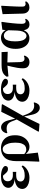

<svg xmlns="http://www.w3.org/2000/svg" viewBox="1520 -2123 830 3910"><g transform="rotate(-90 1935.0 -168.0)"><path d="M269 17Q206 17 154.5 -0.5Q103 -18 72.5 -51.5Q42 -85 42 -133Q42 -170 65 -204Q88 -238 142.5 -261Q197 -284 291 -289V-280Q170 -285 117.5 -321.5Q65 -358 65 -412Q65 -452 90.5 -486.5Q116 -521 168 -542Q220 -563 299 -563Q347 -563 391 -554Q435 -545 466.5 -527Q498 -509 510 -483Q511 -454 496.5 -437.5Q482 -421 453 -421Q429 -421 408.5 -428.5Q388 -436 358 -471L292 -545L356 -547L385 -518Q357 -520 337 -521Q317 -522 300 -522Q255 -522 227 -496.5Q199 -471 199 -426Q199 -380 228.5 -350.5Q258 -321 326 -321Q342 -321 356.5 -321.5Q371 -322 390 -323V-252Q365 -254 352 -254Q339 -254 329 -254Q277 -254 247.5 -242.5Q218 -231 206 -211Q194 -191 194 -163Q194 -129 222 -104.5Q250 -80 313 -80Q378 -80 421 -95.5Q464 -111 501 -143L521 -120Q489 -61 422 -22Q355 17 269 17Z M598 213 608 -45V-242Q608 -410 680 -486.5Q752 -563 873 -563Q942 -563 1002 -534Q1062 -505 1099 -441.5Q1136 -378 1136 -273Q1136 -182 1101.5 -117Q1067 -52 1013.5 -17.5Q960 17 903 17Q848 17 807 -10Q766 -37 740 -78H735L752 -91Q769 -72 793 -60Q817 -48 846 -48Q886 -48 917 -69.5Q948 -91 966.5 -140Q985 -189 985 -271Q985 -356 966 -413Q947 -470 918 -499Q889 -528 857 -528Q808 -528 780.5 -494.5Q753 -461 752 -402V-83L753 -69L782 188L607 219Z M1217 210 1208 199 1468 -262 1613 -557 1758 -547 1768 -534 1524 -103 1366 221ZM1691 227Q1650 227 1610.5 189.5Q1571 152 1552 61L1512 -118H1500L1525 -137L1562 -42Q1596 46 1639 79.5Q1682 113 1735 113Q1751 113 1769.5 110.5Q1788 108 1797 103L1805 118Q1791 170 1765.5 198.5Q1740 227 1691 227ZM1466 -219 1431 -308Q1413 -364 1390.5 -394.5Q1368 -425 1338.5 -436.5Q1309 -448 1270 -448Q1239 -448 1220.5 -444Q1202 -440 1189 -433L1176 -451Q1193 -507 1224.5 -534Q1256 -561 1298 -561Q1344 -561 1382 -524Q1420 -487 1437 -419L1483 -240H1498Z M2045 17Q1982 17 1930.5 -0.5Q1879 -18 1848.5 -51.5Q1818 -85 1818 -133Q1818 -170 1841 -204Q1864 -238 1918.5 -261Q1973 -284 2067 -289V-280Q1946 -285 1893.5 -321.5Q1841 -358 1841 -412Q1841 -452 1866.5 -486.5Q1892 -521 1944 -542Q1996 -563 2075 -563Q2123 -563 2167 -554Q2211 -545 2242.5 -527Q2274 -509 2286 -483Q2287 -454 2272.5 -437.5Q2258 -421 2229 -421Q2205 -421 2184.5 -428.5Q2164 -436 2134 -471L2068 -545L2132 -547L2161 -518Q2133 -520 2113 -521Q2093 -522 2076 -522Q2031 -522 2003 -496.5Q1975 -471 1975 -426Q1975 -380 2004.5 -350.5Q2034 -321 2102 -321Q2118 -321 2132.5 -321.5Q2147 -322 2166 -323V-252Q2141 -254 2128 -254Q2115 -254 2105 -254Q2053 -254 2023.5 -242.5Q1994 -231 1982 -211Q1970 -191 1970 -163Q1970 -129 1998 -104.5Q2026 -80 2089 -80Q2154 -80 2197 -95.5Q2240 -111 2277 -143L2297 -120Q2265 -61 2198 -22Q2131 17 2045 17Z M2335 -411 2328 -446Q2352 -484 2382 -507Q2412 -530 2456.5 -540.5Q2501 -551 2567 -551H2829L2835 -426L2576 -434ZM2624 17Q2571 17 2535 -13.5Q2499 -44 2499 -116Q2499 -172 2509 -231Q2519 -290 2532.5 -347Q2546 -404 2558 -452H2618L2625 -181Q2627 -129 2645 -106.5Q2663 -84 2694 -84Q2710 -84 2723 -87Q2736 -90 2749 -97L2759 -79Q2737 -30 2705.5 -6.5Q2674 17 2624 17Z M3114 16Q3050 16 3000.5 -17.5Q2951 -51 2923 -113.5Q2895 -176 2895 -264Q2895 -360 2925.5 -426.5Q2956 -493 3007.5 -528Q3059 -563 3123 -563Q3194 -563 3241.5 -517Q3289 -471 3301 -394H3307L3286 -375Q3274 -422 3255.5 -450.5Q3237 -479 3213.5 -492Q3190 -505 3163 -505Q3131 -505 3105 -484Q3079 -463 3063.5 -413Q3048 -363 3048 -276Q3048 -152 3080 -97.5Q3112 -43 3161 -43Q3185 -43 3208.5 -62Q3232 -81 3248.5 -123Q3265 -165 3268 -235L3275 -441L3284 -535L3435 -555L3445 -546Q3436 -489 3429 -432.5Q3422 -376 3416.5 -323.5Q3411 -271 3408 -224.5Q3405 -178 3405 -140Q3405 -99 3418 -79.5Q3431 -60 3457 -60Q3470 -60 3479 -63.5Q3488 -67 3496 -71L3508 -57Q3495 -26 3465 -4.5Q3435 17 3394 17Q3339 17 3309.5 -17Q3280 -51 3269 -127L3285 -129Q3258 -47 3211.5 -15.5Q3165 16 3114 16Z M3738 16Q3683 16 3649 -20Q3615 -56 3613 -123L3602 -530L3765 -559L3773 -552Q3767 -454 3763.5 -385Q3760 -316 3758 -268.5Q3756 -221 3755.5 -188.5Q3755 -156 3755 -131Q3755 -91 3771 -76.5Q3787 -62 3809 -62Q3823 -62 3833 -64.5Q3843 -67 3851 -71L3863 -53Q3853 -28 3819.5 -6Q3786 16 3738 16Z"/></g></svg>

Font: Noto Serif JP Black
Style: Regular
Weight: 900
Designer: Ryoko NISHIZUKA 西塚涼子 (kana & ideographs); Frank Grießhammer (Latin, Greek & Cyrillic); Wenlong ZHANG 张文龙 (bopomofo); San
Foundry: Adobe
Version: Version 2.003-H1;hotconv 1.1.1;makeotfexe 2.6.0